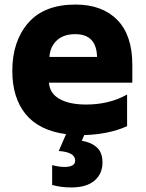

<svg xmlns="http://www.w3.org/2000/svg" viewBox="-20 -583 640 843"><path d="M310 -433Q404 -433 406 -333H197Q200 -378 229.5 -405.5Q259 -433 310 -433ZM293 240Q360 240 395 210Q430 180 430 130Q430 87 405.5 64.5Q381 42 339 35L350 10Q398 9 447 -0.5Q496 -10 538 -29V-168Q460 -124 358 -124Q285 -124 241.5 -148.5Q198 -173 195 -220H561V-298Q561 -429 494.5 -496Q428 -563 312 -563Q174 -563 104 -482.5Q34 -402 34 -272Q34 -154 92.5 -82Q151 -10 270 6L238 80Q310 85 310 122Q310 150 263 150Q240 150 209 142V229Q247 240 293 240Z"/></svg>

Font: Noto Sans Mono UI ExtraBold
Style: Regular
Weight: 800
Designer: Monotype Design team
Foundry: Monotype Imaging Inc.
Version: 1.000